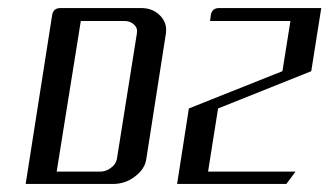

<svg xmlns="http://www.w3.org/2000/svg" viewBox="-20 -458 820 478"><path d="M420.9 0 450.2 -188 683.1 -280.8 703.1 -405.8H502.9L504.9 -420.9Q507.8 -438 525.9 -438H779.8L754.9 -280.8L522.9 -188L498 -30.8H715.8L692.9 0ZM43.9 0 109.9 -420.9Q112.8 -438 130.9 -438H331.1Q360.4 -438 378.9 -418.9Q393.6 -403.3 393.6 -383.8Q393.6 -377.9 393.1 -375L344.2 -62Q340.8 -37.1 315.4 -18.1Q291.5 0 261.2 0ZM121.1 -30.8H230Q244.1 -30.8 255.9 -40Q268.1 -48.3 271 -62L320.8 -375Q323.2 -388.2 313.5 -397Q304.2 -405.8 289.1 -405.8H181.2Z"/></svg>

Font: Hhenum
Style: Italic
Weight: 400
Designer: T. Christopher White
Version: Version 1.0